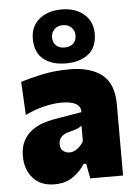

<svg xmlns="http://www.w3.org/2000/svg" viewBox="-56 -840 636 896"><g transform="rotate(-5 262.0 -392.0)"><path d="M163.5 13Q97.5 13 62.2 -28Q27 -69 27 -130Q27 -173.5 42.5 -202.2Q58 -231 82.2 -248.8Q106.5 -266.5 133.5 -275.8Q160.5 -285 183.5 -289L317 -311.5Q319.5 -364 227 -364Q192.5 -364 147.5 -353.5Q102.5 -343 57.5 -321L49.5 -476.5Q87 -489 147 -502.2Q207 -515.5 280 -515.5Q376.5 -515.5 430.8 -472.8Q485 -430 485 -334V0H331L318.5 -70H306Q286.5 -37.5 251.2 -12.2Q216 13 163.5 13ZM246 -129Q264.5 -129 282 -141.8Q299.5 -154.5 312 -175.5V-249Q304.5 -242 292 -236.8Q279.5 -231.5 248 -223.5Q229 -218.5 216 -206Q203 -193.5 203 -171.5Q203 -148.5 216.5 -138.8Q230 -129 246 -129ZM265.5 -544.5Q200 -544.5 160.5 -576.2Q121 -608 121 -672.5Q121 -729.5 160.8 -763.2Q200.5 -797 266.5 -797Q332 -797 371.5 -762Q411 -727 411 -672.5Q411 -607.5 371.2 -576Q331.5 -544.5 265.5 -544.5ZM265.5 -619Q291 -619 306 -632.8Q321 -646.5 321 -671.5Q321 -692 306.2 -707.8Q291.5 -723.5 266.5 -723.5Q241 -723.5 226 -708.2Q211 -693 211 -671.5Q211 -646.5 225.8 -632.8Q240.5 -619 265.5 -619Z"/></g></svg>

Font: Heraclito ExtraBold
Style: Regular
Weight: 800
Designer: Kostas Bartsokas (font) & Cristiano Sobral (main changes)
Foundry: Kostas Bartsokas (font) & Cristiano Sobral (main changes)
Version: Version 1.00;July 8, 2020;FontCreator 13.0.0.2655 64-bit